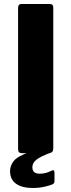

<svg xmlns="http://www.w3.org/2000/svg" viewBox="-20 -762 355 955"><path d="M229 -742Q245 -742 245 -724V-24Q245 -11 238.5 -5.5Q232 0 218 0H92Q79 0 74.5 -5Q70 -10 70 -21V-723Q70 -742 86 -742ZM30 89Q30 61 49.5 37.5Q69 14 129 -6L236 -4Q181 16 161 32.5Q141 49 141 69Q141 86 150 94Q159 102 178 102Q196 102 210.5 97.5Q225 93 236 87Q251 80 251 96V139Q251 149 243 154Q230 160 202.5 166.5Q175 173 143 173Q90 173 60 152Q30 131 30 89Z"/></svg>

Font: Libre Franklin
Style: Bold
Weight: 700
Designer: Pablo Impallari, Rodrigo Fuenzalida, Nhung Nguyen
Foundry: Impallari Type
Version: Version 3.000